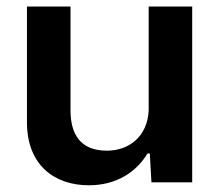

<svg xmlns="http://www.w3.org/2000/svg" viewBox="-20 -548 659 577"><path d="M435.1 0H557.6V-528.3H426.8V-225.6V-215.8C422.9 -137.2 367.2 -95.2 301.3 -95.2C219.2 -95.2 191.9 -147.5 191.9 -216.8V-528.3H61V-180.7C61 -52.2 143.1 8.8 247.1 8.8C330.1 8.8 389.6 -30.8 423.3 -86.9H430.2Z"/></svg>

Font: Faust Sans Bold
Style: Regular
Weight: 700
Designer: Andreas Faust
Version: Version 1.003;Glyphs 3.1.2 (3151)